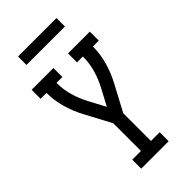

<svg xmlns="http://www.w3.org/2000/svg" viewBox="-280 -989 1059 1059"><g transform="rotate(-45 250.0 -459.0)"><path d="M143 0V-70H211V-286L130 -438Q102 -490 85.5 -548Q69 -606 69 -665H23V-735H193V-665H147Q147 -614 161 -565Q175 -516 199 -471L250 -375L301 -471Q325 -516 339 -565Q353 -614 353 -665H307V-735H477V-665H431Q431 -606 414.5 -548Q398 -490 370 -438L289 -286V-70H357V0ZM400 -852H100V-918H400Z"/></g></svg>

Font: Iosevka Curly Slab
Style: Regular
Weight: 400
Monospace: yes
Designer: Belleve Invis
Foundry: Belleve Invis
Version: Version 22.1.2; ttfautohint (v1.8.4)